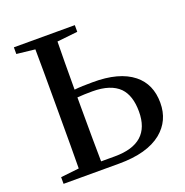

<svg xmlns="http://www.w3.org/2000/svg" viewBox="-131 -856 937 974"><g transform="rotate(-20 337.0 -368.5)"><path d="M348 0C449 0 526 -21 579 -64C626 -103 650 -154 650 -219C650 -286 627 -338 581 -375C531 -415 458 -435 361 -434C324 -434 291 -433 264 -430C264 -543 265 -630 266 -689L377 -701V-737H48V-701L147 -690C148 -625 148 -526 148 -394V-343C148 -211 148 -112 147 -47L48 -36V0ZM266 -42C265 -108 264 -208 264 -343V-388C289 -390 316 -391 345 -391C412 -391 460 -375 491 -344C519 -315 533 -272 533 -214C533 -99 469 -42 340 -42Z"/></g></svg>

Font: AllPunType SemiBold
Style: Regular
Weight: 600
Version: 1.0